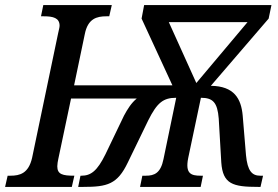

<svg xmlns="http://www.w3.org/2000/svg" viewBox="-39 -734 1093 754"><path d="M-19 0H243L253 -44C207 -44 186 -49 186 -81C186 -88 188 -102 190 -110L240 -347H498C477 -330 462 -306 448 -280L375 -128C343 -63 318 -44 281 -44H277L268 0H288C382 0 422 -10 463 -96L543 -261C578 -331 602 -350 653 -350L603 -109C592 -54 567 -44 534 -44H520L511 0H749L758 -44H749C711 -44 688 -52 700 -113L750 -350C797 -350 815 -332 820 -268L830 -96C836 -11 875 0 975 0H984L994 -44H983C951 -44 933 -62 927 -125L914 -281C908 -346 881 -396 789 -397L1016 -661L1027 -714H527L517 -661L638 -399H252L294 -600C306 -661 341 -670 379 -670H390L400 -714H131L122 -670H133C169 -670 195 -664 195 -633C195 -626 192 -617 189 -602L87 -114C73 -53 39 -44 2 -44H-9ZM732 -408 624 -647H933Z"/></svg>

Font: Noto Serif Condensed Medium
Style: Italic
Weight: 500
Width: 3
Italic angle: -12°
Designer: Monotype Design Team
Foundry: Monotype Imaging Inc.
Version: Version 2.013